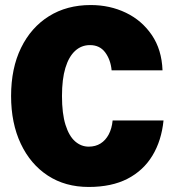

<svg xmlns="http://www.w3.org/2000/svg" viewBox="-20 -730 690 762"><path d="M332 12Q239 12 170 -33Q101 -78 62.5 -159.5Q24 -241 24 -349Q24 -459 63.5 -540Q103 -621 174 -665.5Q245 -710 340 -710Q416 -710 479.5 -679.5Q543 -649 582.5 -591Q622 -533 625 -451H423Q419 -493 397.5 -522Q376 -551 337 -551Q303 -551 278 -528Q253 -505 239.5 -460.5Q226 -416 226 -349Q226 -279 240 -234.5Q254 -190 278 -169Q302 -148 332 -148Q359 -148 379 -160.5Q399 -173 411.5 -196.5Q424 -220 427 -252H629Q621 -172 585 -112.5Q549 -53 486 -20.5Q423 12 332 12Z"/></svg>

Font: Azeret Mono ExtraBold
Style: Regular
Weight: 800
Designer: Martin Vácha
Foundry: Displaay
Version: Version 1.002